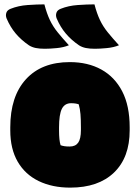

<svg xmlns="http://www.w3.org/2000/svg" viewBox="-20 -846 640 878"><path d="M183 -826Q194 -784 208 -754.5Q222 -725 243.5 -698.5Q265 -672 295 -639Q271 -629 239 -626Q207 -623 185 -623Q161 -623 143.5 -626.5Q126 -630 112 -639Q77 -663 52 -692.5Q27 -722 10 -762Q5 -775 9 -787.5Q13 -800 29 -806Q64 -820 106.5 -823Q149 -826 183 -826ZM412 -826Q423 -784 437 -754.5Q451 -725 472.5 -698.5Q494 -672 524 -639Q500 -629 468 -626Q436 -623 414 -623Q390 -623 372.5 -626.5Q355 -630 341 -639Q306 -663 281 -692.5Q256 -722 239 -762Q234 -775 238 -787.5Q242 -800 258 -806Q293 -820 335.5 -823Q378 -826 412 -826ZM299 -562Q382 -562 443.5 -528Q505 -494 539 -428Q573 -362 573 -264V-250Q573 -126 501.5 -57Q430 12 301 12Q219 12 157 -18Q95 -48 61 -106.5Q27 -165 27 -250V-264Q27 -405 98.5 -483.5Q170 -562 299 -562ZM305 -374Q276 -374 263 -348.5Q250 -323 250 -263V-250Q250 -204 257 -182Q265 -179 274.5 -177.5Q284 -176 299 -176Q325 -176 337.5 -193.5Q350 -211 350 -251V-264Q350 -300 348 -324Q346 -348 340 -369Q326 -374 305 -374Z"/></svg>

Font: Recursive Sn Csl St XBk
Style: Regular
Weight: 1000
Version: Version 1.079;hotconv 1.0.112;makeotfexe 2.5.65598; ttfautoh